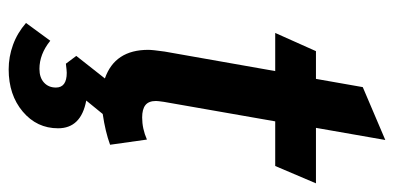

<svg xmlns="http://www.w3.org/2000/svg" viewBox="-253 -432 909 443"><g transform="rotate(90 201.5 -210.5)"><path d="M215 -134Q213 -120 213 -116Q213 -99 222.5 -91.5Q232 -84 251 -84Q277 -84 302 -95L314 -10Q284 1 243 7L212 45Q276 57 276 110Q276 159 237.5 191.5Q199 224 140 224Q111 224 83.5 214Q56 204 33 184L74 128Q105 153 139 153Q159 153 170.5 142.5Q182 132 182 115Q182 90 148 90Q143 90 127 92L109 68L161 2Q95 -21 95 -98Q95 -108 99 -136L144 -391H56L98 -485H162L181 -593L303 -645L275 -485H403L363 -391H260Z"/></g></svg>

Font: Niramit SemiBold
Style: Italic
Weight: 600
Italic angle: -10°
Designer: Katatrad Aksorn Co.,Ltd.
Foundry: Cadson Demak Co.,Ltd.
Version: Version 1.001; ttfautohint (v1.6)